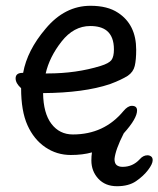

<svg xmlns="http://www.w3.org/2000/svg" viewBox="-20 -512 548 664"><path d="M508 42Q508 55 492 76Q476 97 450.5 114.5Q425 132 384.5 132Q344 132 320 106Q296 80 296 43Q296 28 298 15Q266 24 225 24Q176 24 136.5 -3Q97 -30 75 -79Q53 -128 53 -207Q34 -224 34 -241Q34 -260 58 -260H60Q74 -338 138 -413Q204 -492 293 -492Q352 -492 388 -468Q451 -427 451 -340Q451 -305 446 -284Q441 -263 422 -250Q400 -236 360 -221Q270 -191 129 -190Q130 -120 158 -83.5Q186 -47 232 -47Q340 -47 407 -128Q422 -146 436 -146Q454 -146 454 -130Q454 -102 408 -51Q379 6 376 38Q376 53 383.5 59Q391 65 404 65Q439 65 463 39Q475 25 490 25Q497 25 502.5 29Q508 33 508 42ZM145 -258Q244 -258 328 -284Q357 -293 365.5 -304.5Q374 -316 374 -341Q374 -386 349 -406Q329 -422 292 -422Q235 -422 193 -368.5Q151 -315 138 -258Z"/></svg>

Font: Moon Stars Kai HW
Style: Bold
Weight: 700
Designer: GuiWonder
Version: Version 1.101